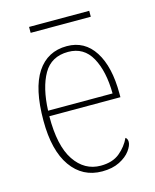

<svg xmlns="http://www.w3.org/2000/svg" viewBox="-104 -733 657 814"><g transform="rotate(-15 224.5 -326.0)"><path d="M244 10Q158 10 108 -60.5Q58 -131 58 -262Q58 -403 104 -472.5Q150 -542 235 -542Q313 -542 356 -475Q399 -408 399 -290V-274H87Q86 -144 129.5 -79.5Q173 -15 244 -15Q296 -15 327.5 -41Q359 -67 375 -102Q384 -96 384 -82Q384 -66 368 -44Q352 -22 320.5 -6Q289 10 244 10ZM371 -298Q370 -396 336.5 -456.5Q303 -517 234 -517Q160 -517 126 -457.5Q92 -398 88 -298ZM102 -636V-662H366V-636Z"/></g></svg>

Font: Noto Serif Ethiopic SemiCondensed Thin
Style: Regular
Weight: 100
Width: 4
Designer: Monotype Design Team
Foundry: Monotype Imaging Inc.
Version: Version 2.102; ttfautohint (v1.8.4.7-5d5b)